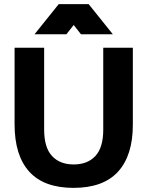

<svg xmlns="http://www.w3.org/2000/svg" viewBox="-20 -896 708 922"><path d="M475.8 -666.8V-273.2C475.8 -216.1 463.2 -173.9 438 -146.9C412.8 -119.7 378.1 -106.3 333.9 -106.3C289.8 -106.3 255 -119.8 229.8 -146.9C204.6 -173.9 192 -216.3 192 -274.1V-666.8H50V-299C50 -199.4 73.5 -123.7 120.5 -71.7C167.5 -19.8 238.4 6.2 333 6.2C428.3 6.2 499.6 -19.8 546.9 -71.7C594.2 -123.7 617.9 -198.8 617.9 -297.2V-666.8ZM333.9 -776 368.9 -731.4H521.9L405.8 -876.1H261.9L145.8 -731.4H298.8Z"/></svg>

Font: Diatome Awesome Bold
Style: Regular
Weight: 400
Designer: 15.100.17
Foundry: 15.100.17
Version: Version 1.010;Fontself Maker 3.5.8